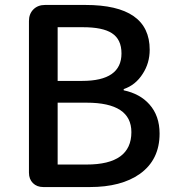

<svg xmlns="http://www.w3.org/2000/svg" viewBox="-20 -756 707 776"><path d="M155 0Q129 0 113 -16Q97 -32 97 -58V-671Q97 -700 115 -718Q133 -736 162 -736H325Q585 -736 585 -555Q585 -501 557 -458Q528 -412 480 -396V-391Q546 -377 584 -334Q625 -288 625 -216Q625 -110 545 -53Q470 0 343 0H220ZM213 -91H330Q511 -91 511 -222Q511 -341 330 -341H213V-216ZM213 -429H312Q471 -429 471 -540Q471 -597 432 -622Q395 -646 315 -646H213V-537Z"/></svg>

Font: GenSenRounded TW M
Style: Regular
Weight: 500
Version: Version 1.501;PS 1;hotconv 16.6.51;makeotf.lib2.5.65220